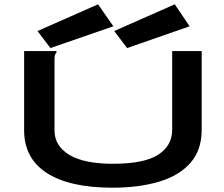

<svg xmlns="http://www.w3.org/2000/svg" viewBox="-20 -860 1040 891"><path d="M502 11Q303 11 197.5 -57Q92 -125 92 -255V-623H242V-616Q236 -610 234.5 -603Q233 -596 233 -579V-254Q233 -183 301.5 -141.5Q370 -100 504 -100Q649 -100 714 -142Q779 -184 779 -257V-623H916V-258Q916 -164 864 -104.5Q812 -45 718.5 -17Q625 11 502 11ZM570 -637 510 -716 791 -840 860 -738ZM214 -637 154 -716 435 -840 506 -738Z"/></svg>

Font: Inconsolata UltraExpanded ExtraBold
Style: Regular
Weight: 800
Width: 9
Monospace: yes
Designer: Raph Levien, Cyreal, Brenton Simpson
Foundry: Raph Levien, Cyreal, Google
Version: Version 3.001; ttfautohint (v1.8.2.53-6de2)